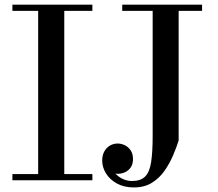

<svg xmlns="http://www.w3.org/2000/svg" viewBox="-20 -770 929 820"><path d="M33 0V-26.5H143V-723.5H33V-750H374.5V-723.5H254.5V-26.5H374.5V0ZM843 -750V-723.5H743V-170Q734 -141 719.2 -106.5Q704.5 -72 682.8 -40.8Q661 -9.5 629 10.5Q597 30.5 552 30.5Q510 30.5 479.5 13.8Q449 -3 432.8 -29.2Q416.5 -55.5 416.5 -84Q416.5 -107.5 425.8 -123.8Q435 -140 450 -148.5Q465 -157 482.5 -157Q497.5 -157 512.5 -150Q527.5 -143 537.8 -128.2Q548 -113.5 548 -90.5Q548 -68 537.5 -53.8Q527 -39.5 510.8 -33Q494.5 -26.5 476 -28Q471 -29.5 466.5 -34.5Q462 -39.5 460.5 -46.5Q467.5 -33 480 -21.8Q492.5 -10.5 509 -3.8Q525.5 3 544 3Q581 3 600 -16.2Q619 -35.5 625.5 -78Q632 -120.5 632 -190V-723.5H502V-750Z"/></svg>

Font: Bodoni Moda SC 9pt Medium
Style: Regular
Weight: 500
Designer: Owen Earl
Foundry: indestructible type
Version: Version 2.005